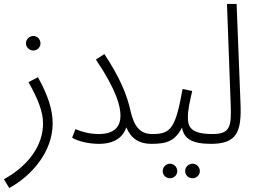

<svg xmlns="http://www.w3.org/2000/svg" viewBox="-38 -727 1299 977"><path d="M132 -470C152 -470 168 -487 168 -506C168 -527 152 -544 132 -544C111 -544 94 -527 94 -506C94 -487 111 -470 132 -470Z M9 230C121 168 230 48 230 -100C230 -168 206 -243 155 -334L107 -309C156 -222 181 -158 181 -98C181 9 111 114 -18 185Z M464 -45C422 -45 380 -55 346 -70L329 -26C362 -7 416 5 465 5C550 5 589 -33 605 -79C628 -22 671 5 731 5C755 5 765 -7 765 -21C765 -34 757 -45 737 -45C677 -45 645 -80 626 -163C609 -244 570 -336 493 -452L450 -424C556 -267 575 -185 575 -139C575 -82 544 -45 464 -45Z M942 180C962 180 979 164 979 144C979 123 962 106 942 106C921 106 904 123 904 144C904 164 921 180 942 180ZM827 180C847 180 864 164 864 144C864 123 847 106 827 106C806 106 790 123 790 144C790 164 806 180 827 180Z M731 5C808 5 852 -7 888 -78C898 -23 935 5 1036 5C1061 5 1070 -7 1070 -21C1070 -34 1063 -45 1043 -45C932 -45 918 -82 918 -131C918 -169 928 -210 940 -264L891 -274C855 -73 831 -45 738 -45Z M1036 5C1168 5 1191 -58 1186 -196L1166 -707H1117L1136 -190C1140 -82 1132 -45 1043 -45Z"/></svg>

Font: Noto Sans Arabic Cond Light
Style: Regular
Weight: 300
Width: 3
Designer: Monotype Design Team, Nadine Chahine, Nizar Qandah and Khaled Hosny
Foundry: Monotype Imaging Inc.
Version: Version 2.012